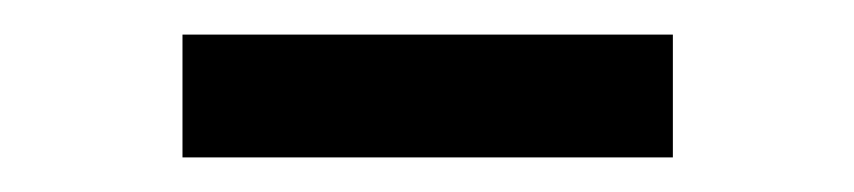

<svg xmlns="http://www.w3.org/2000/svg" viewBox="-20 -729 494 111"><path d="M369 -709V-638H85.5V-709Z"/></svg>

Font: Merriweather 60pt Medium
Style: Regular
Weight: 500
Version: Version 2.100